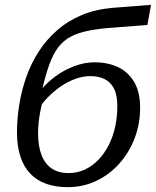

<svg xmlns="http://www.w3.org/2000/svg" viewBox="-20 -760 643 792"><path d="M354 -446Q322 -446 290.5 -434.5Q259 -423 230 -403Q201 -383 176 -357Q151 -331 133 -302L148 -387Q173 -419 208.5 -445Q244 -471 286 -487Q328 -503 371 -503Q423 -503 465 -484Q507 -465 532.5 -423.5Q558 -382 558 -315Q558 -249 535.5 -190Q513 -131 472.5 -85.5Q432 -40 377.5 -14Q323 12 259 12Q209 12 170 -2Q131 -16 104.5 -44Q78 -72 64 -114.5Q50 -157 50 -213Q50 -270 59.5 -328.5Q69 -387 88.5 -442.5Q108 -498 139.5 -547Q171 -596 215.5 -635Q260 -674 317.5 -698Q375 -722 448 -728L603 -740L588 -657L433 -645Q371 -640 328 -629.5Q285 -619 256.5 -599.5Q228 -580 209 -548.5Q190 -517 175.5 -470.5Q161 -424 147 -360H159Q152 -330 147 -304.5Q142 -279 139.5 -256.5Q137 -234 137 -211Q137 -157 151.5 -120Q166 -83 194 -64.5Q222 -46 262 -46Q299 -46 330 -60.5Q361 -75 386 -101Q411 -127 428.5 -161.5Q446 -196 455 -237Q464 -278 464 -322Q464 -368 450 -395Q436 -422 411 -434Q386 -446 354 -446Z"/></svg>

Font: Roboto Serif 20pt
Style: Italic
Weight: 400
Italic angle: -10°
Designer: Greg Gazdowicz
Foundry: Commercial Type
Version: Version 1.008